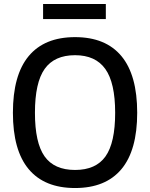

<svg xmlns="http://www.w3.org/2000/svg" viewBox="-20 -937 756 967"><path d="M197 -917H513V-841H197ZM358 10Q204 10 124.5 -85Q45 -180 45 -369Q45 -559 124.5 -654.5Q204 -750 358 -750Q512 -750 591.5 -654.5Q671 -559 671 -369Q671 -180 591.5 -85Q512 10 358 10ZM358 -81Q463 -81 511.5 -149.5Q560 -218 560 -369Q560 -520 510.5 -589.5Q461 -659 358 -659Q254 -659 205 -590Q156 -521 156 -369Q156 -218 204.5 -149.5Q253 -81 358 -81Z"/></svg>

Font: Encode Sans Narrow
Style: Medium
Weight: 500
Designer: Pablo Impallari, Andres Torresi
Foundry: Pablo Impallari, Andres Torresi
Version: Version 1.000; ttfautohint (v1.00) -l 8 -r 50 -G 200 -x 14 -